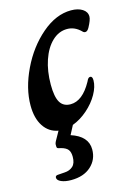

<svg xmlns="http://www.w3.org/2000/svg" viewBox="-109 -536 586 824"><g transform="rotate(-15 183.5 -124.0)"><path d="M360 -430Q360 -415 343 -384Q335 -370 326 -370Q319 -370 314 -376Q287 -403 253 -403Q216 -403 186.5 -375Q157 -347 140.5 -298.5Q124 -250 124 -190Q124 -136 138.5 -111.5Q153 -87 185 -87Q238 -87 279 -161Q284 -172 287.5 -175.5Q291 -179 296 -179Q306 -179 306 -161Q306 -133 287.5 -100Q269 -67 237.5 -39.5Q206 -12 171 1L150 41Q224 65 224 124Q224 169 191.5 198.5Q159 228 103 228Q77 228 59.5 220.5Q42 213 42 201Q42 191 56 191Q62 190 84 189Q106 188 120.5 175Q135 162 135 133Q135 112 126.5 101Q118 90 96 84Q85 82 81.5 80Q78 78 78 72V62Q78 55 95 27L105 9Q64 2 40.5 -33.5Q17 -69 17 -126Q17 -202 56.5 -284.5Q96 -367 159.5 -421.5Q223 -476 290 -476Q321 -476 340.5 -463.5Q360 -451 360 -430Z"/></g></svg>

Font: Charm
Style: Bold
Weight: 700
Designer: Katatrad Aksorn Co.,Ltd.
Foundry: Cadson Demak Co.,Ltd.
Version: Version 1.001